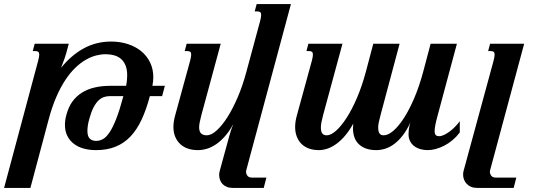

<svg xmlns="http://www.w3.org/2000/svg" viewBox="-95 -736 2700 955"><path d="M450.7 -257.8Q436 -257.8 421.9 -253.2Q407.7 -248.5 394.8 -236.1Q381.8 -223.6 370.4 -201.9Q358.9 -180.2 349.6 -146Q344.2 -127.4 342 -112.3Q339.8 -97.2 339.8 -85.4Q339.8 -57.6 351.6 -46.4Q363.3 -35.2 383.3 -35.2Q400.9 -35.2 417.5 -44.4Q434.1 -53.7 450.4 -78.4Q466.8 -103 483.6 -146.2Q500.5 -189.5 518.6 -257.8ZM457.5 -529.3Q502.9 -529.3 541.5 -516.6Q580.1 -503.9 607.9 -481Q635.7 -458 651.6 -425.3Q667.5 -392.6 667.5 -352.5Q667.5 -331.5 663.1 -309.1H725.1L711.4 -257.8H650.4Q632.8 -191.4 609.4 -141.1Q585.9 -90.8 554 -57.1Q522 -23.4 479.7 -6.3Q437.5 10.7 382.3 10.7Q350.1 10.7 322 3.2Q293.9 -4.4 272.9 -20.3Q252 -36.1 240 -59.8Q228 -83.5 228 -115.7Q228 -138.2 235.4 -165.5Q245.6 -204.1 265.4 -231.2Q285.2 -258.3 313.2 -275.6Q341.3 -293 376.5 -301Q411.6 -309.1 452.6 -309.1H532.2Q535.2 -323.7 536.4 -336.9Q537.6 -350.1 537.6 -361.3Q537.6 -390.1 529.5 -410.2Q521.5 -430.2 507.3 -442.6Q493.2 -455.1 473.1 -460.7Q453.1 -466.3 429.7 -466.3Q407.7 -466.3 382.8 -460Q357.9 -453.6 332.3 -439Q306.6 -424.3 280.8 -399.9Q254.9 -375.5 230.7 -339.1Q206.5 -302.7 185.1 -253.7Q163.6 -204.6 146.5 -140.1L56.2 198.7H-74.7L94.7 -433.6Q100.1 -454.1 100.1 -463.9Q100.1 -474.6 95.2 -478.3Q90.3 -481.9 81.5 -481.9H67.9L77.6 -518.6H247.1L234.9 -473.1Q232.4 -463.4 225.8 -444.1Q219.2 -424.8 208.5 -398.4Q258.8 -460.9 321 -495.1Q383.3 -529.3 457.5 -529.3Z M1198.7 -630.9Q1204.1 -651.4 1204.1 -661.1Q1204.1 -671.9 1199.2 -675.5Q1194.3 -679.2 1185.5 -679.2H1171.9L1181.6 -715.8H1352.1L1130.4 108.9Q1128.9 113.3 1128.9 118.7Q1128.9 128.9 1135.7 138.2Q1142.6 147.5 1160.6 147.5H1230L1216.8 198.7H1063Q1045.9 198.7 1033 193.4Q1020 188 1011.7 179.2Q1003.4 170.4 999.3 158.7Q995.1 147 995.1 134.3Q995.1 124 998 113.8L1045.9 -61Q1049.8 -75.2 1054 -87.9Q1058.1 -100.6 1066.4 -120.1Q1046.9 -84.5 1025.1 -59.6Q1003.4 -34.7 980.7 -19Q958 -3.4 934.6 3.7Q911.1 10.7 888.7 10.7Q860.8 10.7 838.4 2.7Q815.9 -5.4 800.3 -20.5Q784.7 -35.6 776.1 -56.9Q767.6 -78.1 767.6 -104.5Q767.6 -130.9 776.4 -162.6L850.6 -433.6Q856 -454.1 856 -463.9Q856 -474.6 851.1 -478.3Q846.2 -481.9 837.4 -481.9H823.7L833.5 -518.6H1002.9L907.2 -165.5Q901.9 -145.5 898.7 -129.9Q895.5 -114.3 895.5 -103Q895.5 -81.5 905.3 -72.3Q915 -63 933.6 -63Q955.6 -63 981.9 -86.4Q1008.3 -109.9 1035.2 -151.6Q1062 -193.4 1086.9 -251.2Q1111.8 -309.1 1130.4 -378.4Z M1439 -518.6H1608.4L1512.7 -165.5Q1507.3 -145.5 1504.2 -129.9Q1501 -114.3 1501 -103Q1501 -81.5 1508.1 -72.3Q1515.1 -63 1530.3 -63Q1550.8 -63 1576.4 -85.7Q1602.1 -108.4 1628.9 -149.9Q1655.8 -191.4 1680.7 -249.5Q1705.6 -307.6 1724.6 -378.4L1761.7 -518.6H1892.6L1798.3 -165.5Q1793 -145.5 1789.6 -130.1Q1786.1 -114.7 1786.1 -103Q1786.1 -81.5 1792.7 -72.3Q1799.3 -63 1813.5 -63Q1835.4 -63 1861.8 -85.7Q1888.2 -108.4 1914.8 -149.9Q1941.4 -191.4 1966.1 -249.5Q1990.7 -307.6 2009.8 -378.4L2046.9 -518.6H2177.7L2080.6 -157.2Q2066.9 -106.9 2066.9 -84.5Q2066.9 -69.8 2072.5 -64.2Q2078.1 -58.6 2089.4 -58.6Q2100.6 -58.6 2114.3 -65.2Q2127.9 -71.8 2142.1 -82.3Q2156.2 -92.8 2169.2 -106.2Q2182.1 -119.6 2191.9 -133.3V-77.1Q2175.8 -55.7 2156.2 -39.3Q2136.7 -22.9 2115.7 -12Q2094.7 -1 2073.2 4.9Q2051.8 10.7 2031.7 10.7Q2014.2 10.7 1997.1 6.1Q1980 1.5 1966.6 -8.3Q1953.1 -18.1 1945.1 -33.2Q1937 -48.3 1937 -68.8Q1937 -79.1 1938.5 -92.5Q1939.9 -106 1946.3 -126.5Q1928.7 -88.9 1908.7 -63Q1888.7 -37.1 1866.7 -20.5Q1844.7 -3.9 1821.8 3.4Q1798.8 10.7 1776.4 10.7Q1722.7 10.7 1691.7 -17.1Q1660.6 -44.9 1660.6 -99.6Q1660.6 -109.9 1662.1 -121.1Q1642.6 -85.9 1621.1 -60.8Q1599.6 -35.6 1577.4 -19.8Q1555.2 -3.9 1533.4 3.4Q1511.7 10.7 1491.2 10.7Q1463.4 10.7 1441.4 2.7Q1419.4 -5.4 1404.3 -20.5Q1389.2 -35.6 1381.1 -56.9Q1373 -78.1 1373 -104.5Q1373 -130.9 1381.8 -162.6L1456.1 -433.6Q1461.4 -454.1 1461.4 -463.9Q1461.4 -474.6 1456.5 -478.3Q1451.7 -481.9 1442.9 -481.9H1429.2Z M2359.9 -433.6Q2365.2 -454.1 2365.2 -463.9Q2365.2 -474.6 2360.4 -478.3Q2355.5 -481.9 2346.7 -481.9H2333L2342.8 -518.6H2512.2L2343.3 108.9Q2341.8 113.3 2341.8 118.7Q2341.8 128.9 2348.6 138.2Q2355.5 147.5 2373.5 147.5H2473.1L2460 198.7H2279.3Q2261.7 198.7 2248.5 193.4Q2235.4 188 2226.6 178.7Q2217.8 169.4 2213.1 157.5Q2208.5 145.5 2208.5 132.8Q2208.5 127.9 2209 123.3Q2209.5 118.7 2210.9 113.8Z"/></svg>

Font: Arian AMU Serif
Style: Bold Italic
Weight: 700
Italic angle: -15°
Designer: Ruben Hakobyan (Tarumian)
Foundry: Ruben Hakobyan (Tarumian)
Version: Version 1.002